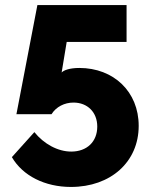

<svg xmlns="http://www.w3.org/2000/svg" viewBox="-20 -591 598 760"><path d="M294 -322C256 -322 232 -313 224 -304L244 -425H481V-571H128C128 -571 47 -148 45 -139H184C202 -168 235 -185 271 -185C326 -185 365 -147 365 -90C365 -30 324 9 262 9C209 9 154 -21 116 -68L27 31C70 105 158 149 261 149C418 149 529 50 529 -93C529 -228 430 -322 294 -322Z"/></svg>

Font: Raleway
Style: ExtraBold
Weight: 800
Designer: Matt McInerney, Pablo Impallari, Rodrigo Fuenzalida
Foundry: Matt McInerney, Pablo Impallari, Rodrigo Fuenzalida
Version: Version 3.000